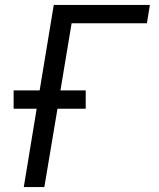

<svg xmlns="http://www.w3.org/2000/svg" viewBox="-20 -755 640 775"><path d="M76 0 128 -316H35V-390H140L197 -735H585L573 -661H269L224 -390H326V-316H212L159 0Z"/></svg>

Font: Iosevka Curly Extended Oblique
Style: Regular
Weight: 400
Width: 7
Italic angle: -9°
Monospace: yes
Designer: Belleve Invis
Foundry: Belleve Invis
Version: Version 11.1.0; ttfautohint (v1.8.3)